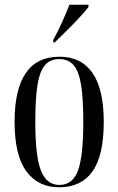

<svg xmlns="http://www.w3.org/2000/svg" viewBox="-20 -786 503 816"><path d="M231 10Q142 10 92 -58Q42 -126 42 -268Q42 -545 233 -545Q325 -545 373 -476Q421 -407 421 -268Q421 -125 373 -57.5Q325 10 231 10ZM232 0Q289 0 311.5 -61.5Q334 -123 334 -268Q334 -367 324.5 -425.5Q315 -484 292.5 -509.5Q270 -535 231 -535Q194 -535 171.5 -509.5Q149 -484 139.5 -425.5Q130 -367 130 -268Q130 -122 154 -61Q178 0 232 0ZM206 -616Q227 -654 244.5 -693Q262 -732 275 -766H356V-756Q343 -739 317.5 -711.5Q292 -684 263.5 -656Q235 -628 213 -606H206Z"/></svg>

Font: Noto Serif Display ExtraCondensed
Style: Regular
Weight: 400
Width: 2
Designer: Monotype Design Team
Foundry: Monotype Imaging Inc.
Version: Version 2.009